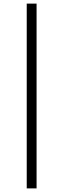

<svg xmlns="http://www.w3.org/2000/svg" viewBox="-20 -787 350 1063"><path d="M182.5 256H128V-767H182.5Z"/></svg>

Font: Acari Sans
Style: Regular
Weight: 400
Designer: Alfredo Marco Pradil and Stefan Peev (font) & Cristiano Sobral (main changes)
Foundry: Alfredo Marco Pradil and Stefan Peev (font) & Cristiano Sobral (main changes)
Version: Version 1.063; ttfautohint (v1.8.3)